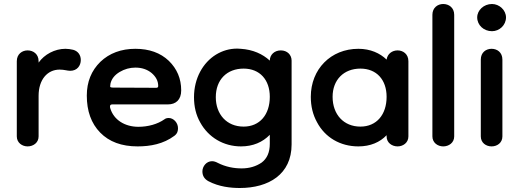

<svg xmlns="http://www.w3.org/2000/svg" viewBox="-20 -716 2598 960"><path d="M173 -237C173 -318 217 -368 278 -368C302 -368 316 -362 331 -362C366 -362 384 -388 384 -416C384 -440 371 -460 346 -467C333 -470 320 -472 307 -472C254 -472 202 -444 173 -403V-410C173 -446 146 -464 118 -464C91 -464 64 -446 64 -410V-34C64 -2 91 16 118 16C146 16 173 -2 173 -34Z M668 16C732 16 797 4 852 -37C868 -49 870 -63 870 -75C870 -103 847 -126 824 -126C815 -126 808 -124 803 -120C768 -95 720 -82 672 -82C605 -82 548 -116 531 -176C530 -179 530 -181 530 -184C530 -191 534 -194 542 -194H820C859 -194 886 -217 886 -264C886 -323 865 -372 824 -412C782 -452 726 -472 657 -472C586 -472 527 -450 482 -407C437 -363 414 -307 414 -238C414 -161 436 -99 481 -53C526 -7 588 16 668 16ZM545 -278C528 -278 531 -284 531 -286C531 -289 532 -291 532 -294C532 -295 532 -296 532 -296C537 -321 553 -341 578 -356C603 -371 630 -378 657 -378C689 -378 716 -369 738 -351C760 -332 771 -311 771 -286C771 -280 768 -277 761 -277Z M1179 224C1323 224 1438 156 1438 6V-413C1438 -442 1416 -464 1384 -464C1352 -464 1329 -442 1329 -413C1293 -446 1245 -468 1184 -472C1178 -472 1172 -473 1166 -473C1128 -473 1093 -463 1060 -443C995 -403 950 -325 950 -230C950 -183 960 -141 981 -104C1022 -29 1098 16 1185 16C1245 16 1293 -5 1329 -42V3C1329 46 1315 77 1288 97C1260 116 1227 126 1188 126C1151 126 1109 119 1068 98C1059 93 1049 90 1040 90C1012 90 992 116 992 141C992 163 1002 179 1022 190C1075 218 1134 224 1179 224ZM1198 -83C1113 -83 1059 -145 1059 -230C1059 -318 1115 -373 1198 -373C1279 -373 1329 -317 1329 -232C1329 -143 1279 -83 1198 -83Z M1772 16C1832 16 1880 -5 1913 -40V-34C1913 -2 1940 16 1968 16C1995 16 2022 -2 2022 -34V-410C2022 -446 1995 -464 1968 -464C1941 -464 1917 -447 1913 -418C1880 -450 1832 -472 1772 -472C1634 -472 1534 -370 1534 -232C1534 -185 1544 -143 1565 -105C1605 -29 1681 16 1772 16ZM1782 -83C1699 -83 1643 -143 1643 -232C1643 -317 1699 -373 1782 -373C1863 -373 1913 -317 1913 -232C1913 -143 1863 -83 1782 -83Z M2196 16C2224 16 2251 -2 2251 -34V-642C2251 -678 2224 -696 2196 -696C2169 -696 2142 -678 2142 -642V-34C2142 -2 2169 16 2196 16Z M2440 -560C2477 -560 2510 -590 2510 -629C2510 -665 2477 -696 2440 -696C2399 -696 2366 -665 2366 -629C2366 -590 2399 -560 2440 -560ZM2438 16C2466 16 2492 -2 2492 -34V-418C2492 -454 2466 -472 2438 -472C2410 -472 2384 -454 2384 -418V-34C2384 -2 2410 16 2438 16Z"/></svg>

Font: Dongle
Style: Regular
Weight: 400
Designer: Yanghee Ryu
Foundry: Yanghee Ryu
Version: Version 2.000